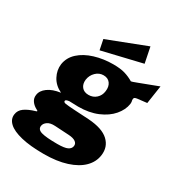

<svg xmlns="http://www.w3.org/2000/svg" viewBox="-264 -898 1138 1217"><g transform="rotate(30 305.5 -289.5)"><path d="M-51 51Q-47 19 -19 -1Q9 -21 57 -35Q64 -36 65 -40Q65 -43 58 -46Q32 -59 17.5 -79.5Q3 -100 7 -125Q11 -158 45 -183Q79 -208 137 -216Q87 -240 64 -283.5Q41 -327 47 -373Q55 -425 95.5 -462Q136 -499 199.5 -518.5Q263 -538 335 -538Q387 -538 420.5 -528Q454 -518 484 -500Q487 -499 526 -514L663 -566L643 -433Q604 -428 573 -425Q561 -423 556.5 -420Q552 -417 551 -410V-401Q555 -389 553 -374Q546 -328 510.5 -286.5Q475 -245 414.5 -219.5Q354 -194 275 -194L210 -196Q184 -193 183 -184Q181 -173 198.5 -170Q216 -167 267 -164L373 -158Q475 -151 520.5 -108.5Q566 -66 557 -1Q550 51 510.5 90.5Q471 130 401 152.5Q331 175 235 175Q136 175 70 159Q4 143 -26 115Q-56 87 -51 51ZM377 -366Q382 -401 365.5 -424Q349 -447 316 -447Q284 -447 260 -423.5Q236 -400 231 -366Q227 -333 244 -312Q261 -291 294 -291Q327 -291 350 -312Q373 -333 377 -366ZM377 36Q380 17 363.5 5Q347 -7 313 -9L210 -15Q174 -17 154.5 -3.5Q135 10 132 29Q128 57 162 67Q196 77 278 77Q331 77 352.5 66.5Q374 56 377 36ZM504 -640 214 -571 199 -645 481 -754Z"/></g></svg>

Font: Morrison ExtraBold
Style: Regular
Weight: 800
Designer: Pablo Impallari, Rodrigo Fuenzalida (Modified by Dan O. Williams)
Version: Version 0.03;June 6, 2019;FontCreator 11.5.0.2425 64-bit; tt